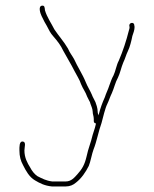

<svg xmlns="http://www.w3.org/2000/svg" viewBox="-20 -536 554 692"><path d="M318 -107V-100C318 -94.7 320.7 -91.7 326 -91L322 -75C319.3 -67 316.7 -58.7 314 -50C307.3 -20.8 298.4 -2.5 292 28C285.1 57.4 276.2 72.9 259 92C248.3 103.9 236.8 118 217 118H168C146.1 115.3 131.5 107.3 115 99C103.9 91.6 94.7 79.3 89 68C78.5 51.2 68 32.4 68 6C68 -5.8 75.4 -24.5 62 -26C49 -27.4 50 -5.7 50 6C50 27.9 54.5 43.4 63 59C73.5 80 85.6 102.1 106 114C124.3 125 141.3 133.4 167 136H217C232.1 136 244.6 130.3 254 122C273.3 107 288.7 84.7 300 62C305.6 49.6 311.9 15.7 317 3C328.8 -26.4 334.9 -62.5 346 -93C351.7 -113.7 358.5 -145 367 -162C372.7 -173.5 376.8 -187.6 383 -200C391 -217.6 395.8 -239.9 405 -256C412.7 -271.3 417.3 -294.4 424 -310C430.8 -323.6 434.5 -339 441 -352C448.1 -366.3 453.4 -387.9 457 -406C460.5 -416.6 465 -427.3 465 -439L464 -445C464 -457.4 446 -455.6 446 -444L447 -438C447 -434.7 446.3 -431.3 445 -428C435.1 -388.4 422.9 -351.7 408 -317C400.2 -303.4 396.2 -278.4 389 -264C382.9 -253.3 378.8 -241.2 374 -228C369.9 -214.4 361.7 -198.5 358 -186C348.8 -165.4 342.7 -149.2 336 -124C335.3 -122.7 335 -121.3 335 -120C334.3 -121.3 334 -122.7 334 -124C332.7 -126.7 332 -130 332 -134C332 -139.3 331 -145.7 329 -153L324 -168C320.5 -176.2 313.8 -186.5 311 -195C304.1 -211.1 295.9 -222.8 289 -240C277.8 -267.9 259 -296 247 -323C239.7 -336.2 231.3 -345.8 225 -361C210.1 -386.5 191.7 -406.4 176 -430C165.5 -451.1 149 -474.4 142 -499C141 -508.2 141.3 -517.2 131 -515.5C116.6 -513.1 125.5 -487 130 -478L136 -466C138 -461.3 142 -454 148 -444C157.9 -425.4 160.5 -418.1 173 -404C186.4 -388.7 199 -372.7 208 -353C222.4 -326.2 235.2 -306.6 249 -279C255.8 -265.5 267.6 -247.7 272 -233C278.5 -216.6 288.6 -204.1 294 -188L301 -174C303.7 -170 305.3 -166 306 -162C308 -156.1 314 -143.1 314 -134C314 -123.8 318 -117.8 318 -107Z"/></svg>

Font: HoneyBee
Style: BLn
Weight: 100
Foundry: Cannot Into Space Fonts
Version: Version 0.89